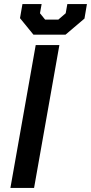

<svg xmlns="http://www.w3.org/2000/svg" viewBox="-20 -921 446 941"><path d="M155 -700H271L147 0H31ZM78 -832 90 -901H184L176 -856L201 -825H266L302 -856L310 -901H406L394 -830L301 -751H144Z"/></svg>

Font: Chakra Petch SemiBold
Style: Italic
Weight: 600
Italic angle: -10°
Designer: Katatrad Aksorn Co.,Ltd.
Foundry: Cadson Demak Co.,Ltd.
Version: Version 1.000; ttfautohint (v1.6)